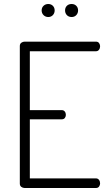

<svg xmlns="http://www.w3.org/2000/svg" viewBox="-20 -939 543 959"><path d="M221 -919Q235 -919 244 -910Q253 -901 253 -887Q253 -873 244 -863.5Q235 -854 221 -854Q207 -854 197.5 -863.5Q188 -873 188 -887Q188 -901 197.5 -910Q207 -919 221 -919ZM338 -919Q352 -919 361 -910Q370 -901 370 -887Q370 -873 361 -863.5Q352 -854 338 -854Q323 -854 314 -863.5Q305 -873 305 -887Q305 -901 314 -910Q323 -919 338 -919ZM129 -389H288Q298 -389 303.5 -382Q309 -375 309 -365Q309 -357 304 -350Q299 -343 288 -343H129V-48H459Q469 -48 474.5 -40.5Q480 -33 480 -23Q480 -15 475 -7.5Q470 0 459 0H103Q94 0 86.5 -5.5Q79 -11 79 -22V-709Q79 -720 86.5 -725.5Q94 -731 103 -731H459Q470 -731 475 -723.5Q480 -716 480 -708Q480 -698 474.5 -690.5Q469 -683 459 -683H129Z"/></svg>

Font: AkaAcidDosis
Style: Light
Weight: 300
Designer: Edgar Tolentino, Pablo Impallari, Igino Marini, Aka-Acid
Foundry: Edgar Tolentino, Pablo Impallari, Igino Marini, Aka-Acid
Version: Version 1.007